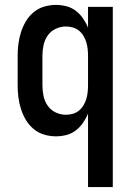

<svg xmlns="http://www.w3.org/2000/svg" viewBox="-20 -548 540 783"><path d="M339 215V-85Q331 -65 318.5 -47Q306 -29 289 -16Q272 -3 251 2.5Q230 8 208 8Q184 8 160 1Q136 -6 117 -22Q98 -38 85.5 -59Q73 -80 65.5 -103.5Q58 -127 55 -151.5Q52 -176 52 -200V-320Q52 -344 55 -368.5Q58 -393 65.5 -416.5Q73 -440 85.5 -461Q98 -482 117 -498Q136 -514 160 -521Q184 -528 208 -528Q230 -528 251 -522.5Q272 -517 289 -504Q306 -491 318.5 -473Q331 -455 339 -435V-520H440V215ZM249 -80Q263 -80 277 -84Q291 -88 302 -97Q313 -106 320.5 -118.5Q328 -131 332 -144.5Q336 -158 337.5 -172Q339 -186 339 -200V-320Q339 -334 337.5 -348Q336 -362 332 -375.5Q328 -389 320.5 -401.5Q313 -414 302 -423Q291 -432 277 -436Q263 -440 249 -440Q227 -440 207 -430.5Q187 -421 174.5 -403Q162 -385 157.5 -363.5Q153 -342 153 -320V-200Q153 -178 157.5 -156.5Q162 -135 174.5 -117Q187 -99 207 -89.5Q227 -80 249 -80Z"/></svg>

Font: Zed Sans Semibold
Style: Regular
Weight: 600
Designer: Belleve Invis
Foundry: Belleve Invis
Version: Version 1.0.0; ttfautohint (v1.8.4)